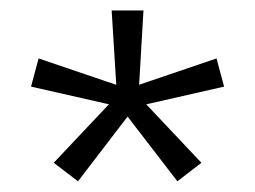

<svg xmlns="http://www.w3.org/2000/svg" viewBox="-20 -659 489 368"><path d="M129.5 -311.5 83 -347 191 -461.5 191.5 -458.5 39.5 -493 54 -547 204 -496 203 -494 194 -639H255L246.5 -494L245 -496L395 -547L409.5 -493L258 -458.5V-461.5L366 -347L320 -311.5L223 -437.5H226Z"/></svg>

Font: Anek Latin Expanded Light
Style: Regular
Weight: 300
Width: 7
Designer: Yesha Goshar
Foundry: Ek Type
Version: Version 1.003